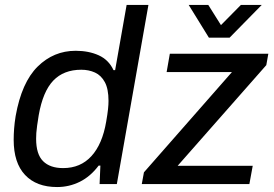

<svg xmlns="http://www.w3.org/2000/svg" viewBox="-20 -743 1104 775"><path d="M210.5 12Q127 12 81.1 -36.9Q35.2 -85.7 35.2 -178.8Q35.2 -200.2 37 -224Q38.8 -247.9 43.2 -274.8Q67.3 -410.4 131.9 -474.2Q196.5 -538 285.5 -538Q338 -538 378.4 -519.8Q418.8 -501.5 438.2 -459.9H444.7L491.1 -723H579.1L451.6 0H382L385.2 -74.6H378.2Q345.4 -30.8 302.4 -9.4Q259.4 12 210.5 12ZM234.9 -64.5Q305.1 -64.5 349.2 -113Q393.3 -161.5 408.6 -251.9Q414.1 -283.5 416 -302.2Q418 -321 418 -335.8Q418 -384.1 403.1 -411.5Q388.3 -438.9 363.4 -450.2Q338.4 -461.5 308.2 -461.5Q237.1 -461.5 195.1 -417.7Q153.1 -373.8 136.3 -278.2Q132.4 -253.6 129.9 -236.3Q127.4 -219 126.6 -206.4Q125.8 -193.7 125.8 -182.8Q125.8 -120.4 153.9 -92.5Q182 -64.5 234.9 -64.5ZM552.3 0 561 -47.4 916.3 -452.2H652.6L665.5 -526H1063.1L1054.9 -480.1L697.1 -73.8H1000.1L986.6 0ZM1036.4 -723 906.8 -591H823.2L741.7 -723H820.8L889 -614.4H845L952.2 -723Z"/></svg>

Font: Archivo Variable SemiBold
Style: Italic
Weight: 600
Italic angle: -10°
Designer: Hector Gatti
Foundry: Omnibus-Type
Version: Version 2.001